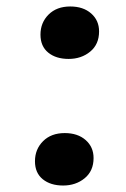

<svg xmlns="http://www.w3.org/2000/svg" viewBox="-20 -556 390 593"><path d="M88 -58Q88 -95 113 -120Q138 -145 180 -145Q220 -145 244.5 -123.5Q269 -102 269 -68Q269 -28 241.5 -5.5Q214 17 175 17Q136 17 112 -2.5Q88 -22 88 -58ZM105 -449Q105 -486 130 -511Q155 -536 197 -536Q237 -536 261.5 -514.5Q286 -493 286 -459Q286 -419 258.5 -396.5Q231 -374 192 -374Q153 -374 129 -393.5Q105 -413 105 -449Z"/></svg>

Font: Literata 12pt SemiBold
Style: Italic
Weight: 600
Italic angle: -2°
Designer: Latin by Veronika Burian and Jose Scaglione. Greek by Irene Vlachou. Cyrillic by Vera Evstafieva
Foundry: TypeTogether
Version: Version 3.002